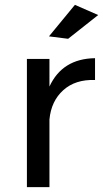

<svg xmlns="http://www.w3.org/2000/svg" viewBox="-20 -772 425 792"><path d="M385 -710 261 -612 182 -622 289 -752ZM184 -415Q237 -530 372 -532V-442Q291 -445 241 -400Q191 -355 184 -279V0H91V-529H184Z"/></svg>

Font: Montserrat arm
Style: Regular
Weight: 400
Designer: Julieta Ulanovsky
Foundry: Julieta Ulanovsky
Version: Version 6.000;PS 006.000;hotconv 1.0.88;makeotf.lib2.5.64775